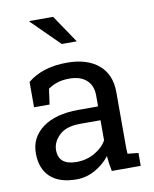

<svg xmlns="http://www.w3.org/2000/svg" viewBox="-86 -827 725 903"><g transform="rotate(-10 276.5 -376.0)"><path d="M207 10.3Q124.5 10.3 81.5 -30Q38.6 -70.3 38.6 -143.6Q38.6 -218.8 100.1 -264.4Q161.6 -310.1 271 -310.1H365.2V-361.8Q365.2 -409.7 336.2 -436Q307.1 -462.4 254.4 -462.4Q221.2 -462.4 196.8 -454.3Q172.4 -446.3 152.3 -432.1L142.1 -358.4H67.9V-479.5Q139.6 -538.1 255.9 -538.1Q352.1 -538.1 406.7 -492.2Q461.4 -446.3 461.4 -360.8V-106.4Q461.4 -96.2 461.7 -86.4Q461.9 -76.7 462.9 -66.9L514.2 -61.5V0H376Q367.7 -40 365.7 -72.8Q337.9 -37.1 296.1 -13.4Q254.4 10.3 207 10.3ZM221.2 -70.3Q269 -70.3 308.6 -93.3Q348.1 -116.2 365.2 -148.4V-244.1H267.6Q201.2 -244.1 168 -212.4Q134.8 -180.7 134.8 -141.6Q134.8 -70.3 221.2 -70.3ZM319.8 -628.9H248L116.7 -758.8L117.7 -761.7H230Z"/></g></svg>

Font: Roboto Slab
Style: Regular
Weight: 400
Designer: Google
Version: Version 2.000; ttfautohint (v1.8.1.43-b0c9)